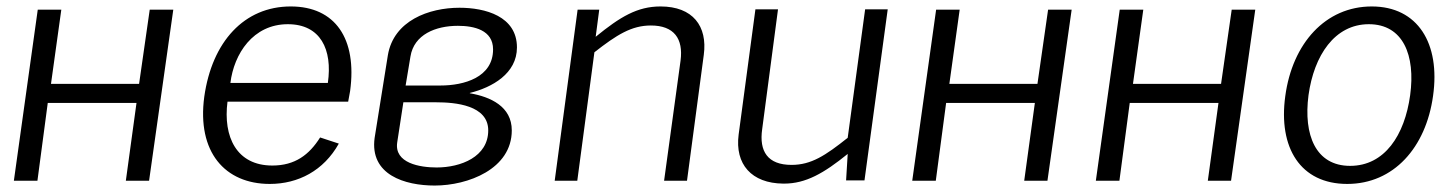

<svg xmlns="http://www.w3.org/2000/svg" viewBox="-20 -560 4503 595"><path d="M97 -530 23 0H96L128 -241H403L370 0H442L517 -530H444L411 -300H138L170 -530Z M1059 -245 1065 -278C1087 -440 1019 -540 881 -540C737 -540 637 -431 613 -260C590 -89 677 10 816 10C904 10 983 -31 1030 -115L972 -134C938 -80 894 -47 824 -47C713 -47 671 -136 685 -245ZM694 -303C705 -393 764 -485 872 -485C973 -485 1011 -407 996 -303Z M1327 15C1430 15 1566 -36 1566 -156C1566 -230 1500 -260 1436 -271V-272C1505 -289 1582 -332 1582 -413C1582 -510 1483 -536 1404 -536C1309 -536 1200 -496 1182 -389L1141 -133C1125 -18 1235 15 1327 15ZM1230 -243H1332C1391 -243 1493 -234 1493 -156C1493 -74 1408 -41 1333 -41C1282 -41 1201 -54 1211 -119ZM1399 -480C1449 -480 1508 -467 1508 -407C1508 -320 1418 -295 1345 -295H1237L1252 -385C1263 -453 1330 -480 1399 -480Z M1769 0 1822 -398C1891 -452 1937 -481 1997 -481C2069 -481 2098 -440 2089 -372L2038 0H2109L2161 -390C2173 -479 2127 -540 2027 -540C1955 -540 1902 -508 1826 -446L1837 -530H1770L1699 0Z M2407 9H2410C2477 9 2533 -23 2607 -83L2602 -1H2659L2731 -531H2661L2607 -133C2538 -78 2494 -49 2433 -49C2359 -49 2332 -91 2342 -160L2391 -531H2321L2269 -143C2257 -51 2309 8 2407 9Z M2881 -530 2807 0H2880L2912 -241H3187L3154 0H3226L3301 -530H3228L3195 -300H2922L2954 -530Z M3450 -530 3376 0H3449L3481 -241H3756L3723 0H3795L3870 -530H3797L3764 -300H3491L3523 -530Z M4155 10C4299 10 4399 -103 4421 -263C4444 -425 4374 -540 4231 -540C4088 -540 3985 -426 3963 -262C3941 -102 4010 10 4155 10ZM4164 -46C4057 -46 4019 -142 4035 -265C4052 -388 4116 -485 4222 -485C4328 -485 4367 -389 4350 -265C4333 -141 4271 -46 4164 -46Z"/></svg>

Font: Cheyenne Sans Light
Style: Italic
Weight: 300
Italic angle: -8.13011°
Designer: The Public Sans project authors (U.S. Web Design System), Libre Franklin designed by Pablo Impallari and Rodrigo Fuenzal
Foundry: The Cheyenne Sans Project Authors
Version: Version 2.007